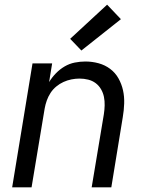

<svg xmlns="http://www.w3.org/2000/svg" viewBox="-20 -801 640 821"><path d="M32 0 119 -530H203L190 -450Q202 -470 219 -487.5Q236 -505 256.5 -517Q277 -529 300 -533.5Q323 -538 345 -538Q374 -538 401.5 -530.5Q429 -523 451 -506.5Q473 -490 486.5 -466Q500 -442 506 -415Q512 -388 511 -358.5Q510 -329 505 -300L456 0H372L424 -312Q427 -331 427.5 -350Q428 -369 424.5 -386.5Q421 -404 412 -419.5Q403 -435 389 -445.5Q375 -456 357 -460.5Q339 -465 320 -465Q303 -465 285.5 -461.5Q268 -458 251.5 -450.5Q235 -443 220.5 -431Q206 -419 196 -403.5Q186 -388 180 -371Q174 -354 171 -337L115 0ZM328 -585 280 -635 438 -781 497 -719Z"/></svg>

Font: Iosevka Curly Extended Oblique
Style: Regular
Weight: 400
Width: 7
Italic angle: -9°
Monospace: yes
Designer: Belleve Invis
Foundry: Belleve Invis
Version: Version 11.1.0; ttfautohint (v1.8.3)